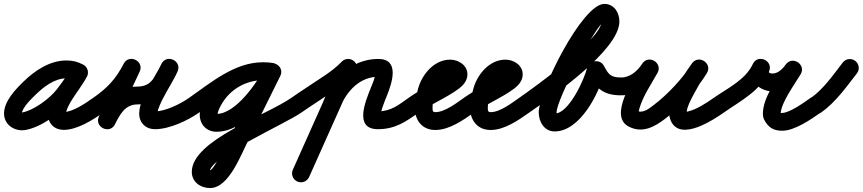

<svg xmlns="http://www.w3.org/2000/svg" viewBox="-52 -607 4354 969"><path d="M386.9 -220.2C398.4 -242.3 389.8 -269.5 367.8 -280.9C339.7 -295.5 315.5 -301.8 283.3 -301.8C199.6 -301.8 124.4 -251.5 66.6 -195.2C25.6 -155.3 -31.6 -95.8 -31.6 -34.1C-31.6 17 11.2 50.5 59.8 50.5C64.7 50.5 69.6 50.2 74.4 49.4C155.2 35.9 255.4 -36.6 304.4 -99.3C334.5 -137.7 361.9 -175.7 385.4 -218.3C399.5 -243.9 386 -267.4 365.7 -277.9C345.4 -288.5 318.4 -286 305.6 -259.7C302.9 -254.2 300 -249.1 296.6 -244C296.6 -244 296.3 -243.5 296 -243.1C295.7 -242.6 295.4 -242.2 295.4 -242.2C292.3 -237 288.9 -232 285.6 -227C285.6 -227 285.5 -226.9 285.5 -226.8C285.4 -226.7 285.4 -226.7 285.4 -226.7C269.1 -201.9 251.5 -177.9 235.8 -152.8C235.8 -152.8 235.9 -153 236 -153.1C236.1 -153.2 236.1 -153.3 236.1 -153.3C213.7 -118.3 190.6 -70.9 190.6 -28.9C190.6 17.5 223.5 48.5 269.5 48.5C337.7 48.5 416.8 -1.7 471.1 -40.3C491.3 -54.7 496.1 -82.8 481.7 -103.1C467.3 -123.3 439.2 -128.1 418.9 -113.7C382.1 -87.5 315.6 -41.5 269.5 -41.5C266.9 -41.5 277 -36.4 279.5 -31.5C279.8 -30.8 280.6 -26.7 280.6 -28.9C280.6 -52.1 299.4 -85.3 311.9 -104.7C311.9 -104.7 311.9 -104.8 312 -104.9C312.1 -105 312.2 -105.1 312.2 -105.2C327.5 -129.7 344.8 -153.1 360.6 -177.3C360.6 -177.3 360.6 -177.3 360.5 -177.2C360.5 -177.1 360.4 -177 360.4 -177C364.6 -183.2 368.7 -189.4 372.6 -195.8C372.6 -195.9 372.3 -195.4 372 -194.9C371.7 -194.5 371.4 -194 371.4 -194C377.1 -202.5 382 -211.1 386.4 -220.3C399.3 -246.6 386.4 -269.7 366.7 -279.9C347.1 -290.1 320.7 -287.3 306.6 -261.7C285.5 -223.4 260.6 -189.3 233.6 -154.7C198.5 -109.8 117.7 -49.1 59.6 -39.4C59.5 -39.4 59.8 -39.4 59.9 -39.4C60 -39.4 60 -39.5 59.8 -39.5C54.8 -39.5 53.5 -42.7 56.5 -38.4C57.9 -36.5 58.4 -33.7 58.4 -34.1C58.4 -63.2 111 -112.8 129.4 -130.8C169.3 -169.6 224.6 -211.8 283.3 -211.8C301.4 -211.8 311.3 -208.9 326.2 -201.1C348.3 -189.6 375.5 -198.2 386.9 -220.2Z M470.7 -40.1C552.5 -96.9 606.2 -154.4 652.1 -244C665.5 -270.2 651.5 -293.4 631.1 -303.5C610.7 -313.5 583.7 -310.2 571.2 -283.6C530 -195.4 488.7 -107.2 447.4 -19.1C434.9 7.8 448.6 30.9 468.7 40.5C488.8 50.2 515.4 46.6 528.5 20C552.5 -28.3 579.3 -80 641 -80C758 -80 793.2 -150.7 842.7 -243.3C856.4 -268.9 842.2 -292.1 821.6 -302.2C801 -312.4 774 -309.5 762 -283.1C727.1 -206.1 613.4 -66.2 662.9 10.9C678.2 34.7 703.5 45 731 45C802.8 45 896.9 1.1 955.1 -40.4C975.4 -54.8 980.1 -82.9 965.6 -103.1C951.2 -123.4 923.1 -128.1 902.9 -113.6C860.6 -83.5 783.3 -45 731 -45C727.9 -45 738.5 -39.1 741.2 -32.7C742.2 -30.2 742 -38.4 742.1 -39C743.1 -44.6 744.6 -49.9 746.4 -55.3C751.6 -71.2 758.7 -86.5 766 -101.5C790.1 -150.5 821.4 -196.2 844 -245.9C856 -272.3 842.6 -295.1 822.9 -304.8C803.2 -314.6 777 -311.3 763.3 -285.7C731 -225.2 716.4 -170 641 -170C540.7 -170 488.1 -101.3 447.9 -20C434.7 6.6 448.7 29.8 469.1 39.7C489.5 49.5 516.4 45.9 529 19.1C570.2 -69.1 611.5 -157.2 652.8 -245.4C665.2 -272.1 651.8 -295.1 631.8 -304.9C611.8 -314.7 585.4 -311.2 571.9 -285C532.7 -208.3 489.2 -162.5 419.3 -113.9C398.9 -99.8 393.9 -71.7 408.1 -51.3C422.2 -30.9 450.3 -25.9 470.7 -40.1Z M892.1 -51.3C906.3 -30.9 934.4 -25.9 954.7 -40.1C1048.5 -105.5 1156.5 -202.8 1275.3 -202.8C1287.6 -202.8 1299.4 -201.8 1311.5 -200.3C1341 -196.7 1358.6 -216.9 1361.6 -239C1364.6 -261.2 1352.8 -285.3 1323.4 -289.5C1308.6 -291.7 1294.2 -292.7 1279.2 -292.7C1155.9 -292.7 1044.7 -228.3 985.1 -120.3C970.1 -93.2 956.1 -60 956.1 -28.4C956.1 21.2 990.4 58 1040.7 58C1181.6 58 1308.3 -112.2 1362.5 -223.3C1375.6 -250.2 1362 -273.5 1341.8 -283.4C1321.7 -293.3 1294.9 -289.8 1281.7 -262.9C1230.7 -159.9 1179.8 -56.9 1128.7 46C1128.7 46 1128.9 45.6 1129.1 45.2C1129.3 44.9 1129.5 44.5 1129.5 44.5C1106 87.5 1029 252.1 1007.8 252.1C1000 252.1 999.2 247.6 1003.5 254C1004.8 255.9 1006 262.6 1006 260.4C1006 185.3 1384.4 20.5 1470.9 -40.2C1491.2 -54.5 1496.1 -82.5 1481.8 -102.9C1467.5 -123.2 1439.5 -128.1 1419.1 -113.8C1290.9 -23.8 916 101 916 260.4C916 311.8 960.2 342.1 1007.8 342.1C1106.7 342.1 1166.1 165.5 1208.5 87.5C1208.5 87.5 1208.7 87.1 1208.9 86.8C1209.1 86.4 1209.3 86 1209.3 86C1260.4 -17 1311.4 -120 1362.3 -223.1C1375.6 -249.9 1361.9 -273.2 1341.7 -283.2C1321.5 -293.1 1294.6 -289.6 1281.5 -262.7C1245.9 -189.6 1137.3 -32 1040.7 -32C1040.3 -32 1046.1 -22.1 1046.1 -28.4C1046.1 -43.6 1056.8 -64.1 1063.9 -76.9C1107.8 -156.3 1188.6 -202.7 1279.2 -202.7C1289.9 -202.7 1300.1 -202 1310.6 -200.5C1340 -196.2 1357.8 -216.7 1360.8 -239.2C1363.7 -261.6 1352 -286 1322.5 -289.7C1306.7 -291.6 1291.3 -292.8 1275.3 -292.8C1132.7 -292.8 1014.7 -191.6 903.3 -113.9C882.9 -99.7 877.9 -71.6 892.1 -51.3Z M1470.7 -40.1C1525.9 -78.4 1582.6 -114.3 1638.2 -152C1674 -176.1 1707.6 -202.1 1737.5 -233.4C1754.7 -251.3 1754.1 -279.8 1736.1 -297C1718.2 -314.2 1689.7 -313.5 1672.5 -295.6C1647 -269 1618.2 -247.1 1587.8 -226.5C1531.8 -188.7 1474.8 -152.5 1419.3 -113.9C1398.9 -99.7 1393.9 -71.7 1408.1 -51.3C1422.3 -30.9 1450.3 -25.9 1470.7 -40.1ZM1663.9 -282.8C1584.6 -105.3 1505.3 72.1 1425.9 249.6C1415.8 272.3 1425.9 298.9 1448.6 309.1C1471.3 319.2 1497.9 309.1 1508.1 286.4C1587.4 108.9 1666.7 -68.6 1746.1 -246.1C1756.2 -268.8 1746.1 -295.4 1723.4 -305.6C1700.7 -315.7 1674.1 -305.5 1663.9 -282.8ZM1663 -60.8C1682.1 -110.5 1713.6 -158.1 1758.1 -188.5C1787.5 -208.5 1821.4 -219.5 1857 -219.5C1860.4 -219.5 1850.6 -222.2 1848.1 -224.5C1845.3 -227 1841.4 -235.4 1841.3 -234.6C1840.5 -210.7 1827.2 -183 1818.5 -161.1C1793.9 -99.2 1732.1 45 1855 45C1943.2 45 1995.4 7.4 2062.9 -40.2C2083.2 -54.6 2088.1 -82.6 2073.8 -102.9C2059.4 -123.2 2031.4 -128.1 2011.1 -113.8C1959.9 -77.7 1922.1 -45 1855 -45C1852.6 -45 1858.1 -43.9 1859.8 -42.8C1865 -39.4 1868.1 -35.3 1869.9 -29.4C1871 -25.9 1870.5 -36.9 1871.2 -40.5C1872.6 -47.5 1874.6 -54.4 1876.8 -61.2C1884.1 -83.8 1893.3 -105.8 1902.1 -127.8C1925.7 -187.3 1967.6 -309.5 1857 -309.5C1803.4 -309.5 1751.7 -293 1707.4 -262.9C1647.7 -222.1 1604.8 -160 1579 -93.2C1570.1 -70 1581.6 -44 1604.8 -35C1628 -26.1 1654 -37.6 1663 -60.8Z M2000.1 -51.3C2014.3 -30.9 2042.4 -25.9 2062.7 -40.1C2121.2 -80.9 2240.7 -132 2283.6 -177.2C2297.9 -192.3 2307 -211 2307 -232C2307 -277.8 2261.8 -306 2220 -306C2134.9 -306 2071.2 -223.8 2055 -147.3C2055 -147.3 2055.2 -148.3 2055.5 -149.2C2055.7 -150.2 2056 -151.2 2056 -151.1C2047.3 -122.7 2041 -96.2 2041 -66C2041 -2.3 2076.6 49 2145 49C2216.3 49 2286 -1.1 2341.8 -40.1C2362.2 -54.4 2367.1 -82.5 2352.9 -102.8C2338.6 -123.2 2310.5 -128.1 2290.2 -113.9C2253.2 -87.9 2193.4 -41 2145 -41C2129.6 -41 2131 -52.2 2131 -66C2131 -87.1 2136 -105.1 2142 -124.9C2142 -124.9 2142.3 -125.8 2142.5 -126.8C2142.8 -127.7 2143 -128.6 2143 -128.7C2150 -161.6 2179.9 -216 2220 -216C2228.4 -216 2220.4 -215 2217.8 -225.7C2216.8 -229.5 2217 -232.5 2217 -232C2217 -232.7 2217.1 -233.4 2217.1 -234.1C2217.3 -235.5 2217.6 -236.7 2218.2 -238.1C2219.3 -241.1 2201 -226.5 2196.8 -223.9C2134.7 -186.8 2071 -155.6 2011.3 -113.9C1990.9 -99.7 1985.9 -71.6 2000.1 -51.3Z M2279.1 -51.3C2293.3 -30.9 2321.4 -25.9 2341.7 -40.1C2400.2 -80.9 2519.7 -132 2562.6 -177.2C2576.9 -192.3 2586 -211 2586 -232C2586 -277.8 2540.8 -306 2499 -306C2413.9 -306 2350.2 -223.8 2334 -147.3C2334 -147.3 2334.2 -148.3 2334.5 -149.2C2334.7 -150.2 2335 -151.2 2335 -151.1C2326.3 -122.7 2320 -96.2 2320 -66C2320 -2.3 2355.6 49 2424 49C2495.3 49 2565 -1.1 2620.8 -40.1C2641.2 -54.4 2646.1 -82.5 2631.9 -102.8C2617.6 -123.2 2589.5 -128.1 2569.2 -113.9C2532.2 -87.9 2472.4 -41 2424 -41C2408.6 -41 2410 -52.2 2410 -66C2410 -87.1 2415 -105.1 2421 -124.9C2421 -124.9 2421.3 -125.8 2421.5 -126.8C2421.8 -127.7 2422 -128.6 2422 -128.7C2429 -161.6 2458.9 -216 2499 -216C2507.4 -216 2499.4 -215 2496.8 -225.7C2495.8 -229.5 2496 -232.5 2496 -232C2496 -232.7 2496.1 -233.4 2496.1 -234.1C2496.3 -235.5 2496.6 -236.7 2497.2 -238.1C2498.3 -241.1 2480 -226.5 2475.8 -223.9C2413.7 -186.8 2350 -155.6 2290.3 -113.9C2269.9 -99.7 2264.9 -71.6 2279.1 -51.3Z M2558.1 -51.3C2572.3 -30.9 2600.3 -25.9 2620.7 -40.1C2735.5 -120 3074 -354.3 3074 -498.6C3074 -543.6 3047.3 -587.3 2997.9 -587.3C2885.5 -587.3 2666.9 -144.6 2666.9 -39.6C2666.9 7.4 2694.7 56.3 2747.2 56.3C2877 56.3 2974.7 -140.9 2998.8 -244.8C3003.1 -263.4 2977.7 -268.6 2953.5 -265.1C2929.4 -261.6 2906.5 -249.3 2915.9 -232.7C2956 -162.3 2992.3 -126 3081 -126C3105.9 -126 3126 -146.1 3126 -171C3126 -195.9 3105.9 -216 3081 -216C3025.1 -216 3017.5 -236.2 2994.1 -277.3C2984.7 -293.8 2966.1 -300.1 2948.8 -297.6C2931.5 -295.1 2915.5 -283.8 2911.2 -265.2C2898.4 -210.1 2819.9 -33.7 2747.2 -33.7C2744.7 -33.7 2747.7 -33.9 2750.5 -33.3C2752.5 -32.8 2754.4 -31.9 2756.1 -30.8C2762.8 -26.3 2756.9 -32 2756.9 -39.6C2756.9 -107.7 2964.6 -497.3 2997.9 -497.3C2999.3 -497.3 2997.2 -497.2 2995 -497.6C2993.2 -498 2991.4 -498.6 2989.8 -499.4C2980 -504.6 2984 -509.5 2984 -498.6C2984 -410 2648.9 -169.3 2569.3 -113.9C2548.9 -99.7 2543.9 -71.7 2558.1 -51.3Z M3026 -171.9C3025.5 -147 3045.3 -126.5 3070.1 -126C3085.4 -125.7 3100.2 -125.9 3115.3 -128.8C3179.3 -140.8 3228.9 -182.7 3264.4 -236C3280.4 -260 3268.2 -284.3 3248.5 -296.3C3228.8 -308.3 3201.7 -308 3187.7 -282.9C3148.4 -212.3 3016 -21.7 3121.6 32.1C3190 66.9 3249.4 34.3 3304.2 -7.1C3379.9 -64.4 3466.7 -156.7 3515.5 -237.8C3530.5 -262.6 3519.9 -286.8 3501.5 -298.7C3483 -310.7 3456.6 -310.5 3440.1 -286.7C3425.4 -265.6 3409.7 -244.7 3396.9 -222.3C3396.9 -222.3 3396.7 -222 3396.5 -221.6C3396.3 -221.3 3396.2 -220.9 3396.2 -220.9C3363 -157.7 3299.7 -63.5 3335.9 7.5C3335.9 7.5 3335.9 7.5 3335.9 7.5C3335.9 7.5 3335.9 7.5 3335.9 7.5C3386.1 105.5 3546.8 -0.9 3602.8 -40.1C3623.2 -54.4 3628.1 -82.5 3613.9 -102.8C3599.6 -123.2 3571.5 -128.1 3551.2 -113.9C3512.6 -86.9 3465.8 -55.3 3419.4 -44.3C3417.3 -43.9 3415.3 -43.4 3413.2 -43C3410.6 -42.6 3403 -43.6 3405.4 -42.5C3409.9 -40.4 3418.7 -28.3 3416.1 -33.5C3416.1 -33.5 3416.1 -33.5 3416.1 -33.5C3416.1 -33.5 3416.1 -33.5 3416.1 -33.5C3403.3 -58.4 3459.8 -148.6 3475.8 -179.1C3475.8 -179.1 3475.7 -178.7 3475.5 -178.4C3475.3 -178 3475.1 -177.7 3475.1 -177.7C3486.5 -197.7 3500.8 -216.4 3513.9 -235.3C3530.5 -259.1 3519.1 -283.8 3499.9 -296.3C3480.6 -308.8 3453.4 -309.1 3438.5 -284.2C3395.5 -212.9 3316.4 -129.3 3249.8 -78.9C3226.4 -61.2 3193.5 -32.2 3162.4 -48.1C3163.7 -47.2 3164.9 -46.4 3166.1 -45.5C3168.9 -42.9 3169.5 -41.6 3171 -38.4C3171.9 -36.3 3171.1 -41.3 3171.5 -44.3C3172.2 -49.4 3173.4 -54.2 3174.8 -59.2C3193.4 -122.9 3234.1 -181.1 3266.3 -239.1C3280.3 -264.3 3269.1 -288 3250.4 -299.4C3231.7 -310.8 3205.5 -309.9 3189.6 -286C3167.7 -253.2 3138.4 -224.7 3098.7 -217.2C3089.7 -215.5 3080.9 -215.8 3071.9 -216C3047 -216.5 3026.5 -196.7 3026 -171.9Z M3602.7 -40.1C3687.5 -99.2 3782.9 -147 3828.8 -245.5C3841.4 -272.4 3827 -295.4 3806.4 -304.8C3785.8 -314.2 3759.1 -310 3746.9 -282.8C3714.7 -210.7 3774.2 -146.6 3846.6 -146C3904.7 -145.5 3955.1 -183.4 3987 -229.4C4003.5 -253.2 3992.1 -277.8 3972.8 -290.3C3953.5 -302.7 3926.3 -303 3911.4 -278.1C3869.4 -208.1 3798.2 -115.4 3798.2 -32.8C3798.2 -22.8 3800 -12.8 3804.3 -3.7C3804.3 -3.7 3804.6 -3.2 3804.9 -2.7C3805.1 -2.2 3805.4 -1.7 3805.4 -1.7C3825.9 36.4 3851 52.8 3896.3 52.8C3958.7 52.8 4042 -5.3 4091.8 -40.1C4112.2 -54.4 4117.1 -82.5 4102.9 -102.8C4088.6 -123.2 4060.5 -128.1 4040.2 -113.9C4009.4 -92.3 3933.8 -37.2 3896.3 -37.2C3880.5 -37.2 3891.6 -31.3 3884.6 -44.3C3884.6 -44.4 3884.9 -43.8 3885.1 -43.3C3885.4 -42.8 3885.7 -42.3 3885.7 -42.3C3885.8 -42 3885.9 -41.7 3886.1 -41.4C3886.3 -40.9 3886.5 -40.3 3886.7 -39.8C3887.3 -38.2 3887.7 -36.6 3888 -35C3888.1 -34.3 3888.2 -32.1 3888.2 -32.8C3888.2 -86.5 3958.2 -181.1 3988.6 -231.9C4003.5 -256.8 3992.9 -280.9 3974.4 -292.8C3955.9 -304.7 3929.5 -304.5 3913 -280.6C3898.8 -260.1 3874.2 -235.8 3847.4 -236C3842.7 -236 3825.1 -237.2 3829.1 -246.1C3841.2 -273.3 3827 -296.1 3806.7 -305.4C3786.3 -314.7 3759.8 -310.5 3747.2 -283.5C3710.2 -204 3620.7 -162.3 3551.3 -113.9C3530.9 -99.7 3525.9 -71.7 3540.1 -51.3C3554.3 -30.9 3582.3 -25.9 3602.7 -40.1Z M4092.1 -39C4165.4 -91.1 4217.9 -166.2 4272.5 -236.4C4287.8 -256 4284.2 -284.3 4264.6 -299.5C4245 -314.8 4216.7 -311.2 4201.5 -291.6C4152.6 -228.7 4105.5 -158.9 4039.9 -112.3C4019.7 -97.9 4014.9 -69.9 4029.3 -49.6C4043.7 -29.3 4071.8 -24.6 4092.1 -39Z"/></svg>

Font: FRB American Cursive Guidelines Arrows Black
Style: Bold Italic
Weight: 900
Italic angle: -25°
Version: Version 2.0;Modular Font Editor K font №1